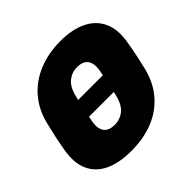

<svg xmlns="http://www.w3.org/2000/svg" viewBox="-176 -890 1080 1080"><g transform="rotate(-45 363.5 -350.0)"><path d="M139 -295Q128 -295 122.5 -302.5Q117 -310 119 -321L131 -379Q133 -390 142.5 -397.5Q152 -405 163 -405H587Q598 -405 603.5 -397.5Q609 -390 607 -379L595 -321Q593 -310 583.5 -302.5Q574 -295 564 -295ZM287 10Q191 10 127 -20Q63 -50 35.5 -110.5Q8 -171 24 -261Q31 -303 40.5 -347.5Q50 -392 61 -436Q83 -525 136.5 -586Q190 -647 268 -678.5Q346 -710 441 -710Q535 -710 599 -678.5Q663 -647 690.5 -586Q718 -525 702 -436Q695 -392 685.5 -347.5Q676 -303 666 -261Q643 -171 589.5 -110.5Q536 -50 459 -20Q382 10 287 10ZM323 -160Q366 -160 398 -185.5Q430 -211 444 -267Q455 -310 463.5 -350.5Q472 -391 479 -433Q486 -470 478.5 -494Q471 -518 452 -529Q433 -540 404 -540Q362 -540 330 -514.5Q298 -489 284 -433Q273 -391 264.5 -350.5Q256 -310 248 -267Q241 -230 248.5 -206Q256 -182 275.5 -171Q295 -160 323 -160Z"/></g></svg>

Font: Rubik Light ExtraBold
Style: Italic
Weight: 800
Italic angle: -12°
Version: Version 2.104